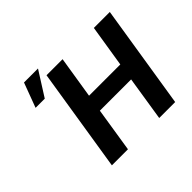

<svg xmlns="http://www.w3.org/2000/svg" viewBox="-173 -1011 1242 1242"><g transform="rotate(-45 447.5 -390.5)"><path d="M117 -612H201L308 -781H180ZM203 0H350L398 -305H684L636 0H782L895 -711H749L703 -423H417L463 -711H316Z"/></g></svg>

Font: Asimov Pro
Style: BdObl
Weight: 700
Designer: Google
Version: Version 2.000980; 2014